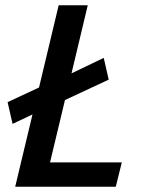

<svg xmlns="http://www.w3.org/2000/svg" viewBox="-20 -713 600 733"><path d="M38 0 104 -276 28 -240 9 -323 129 -379 204 -693H315L253 -433L376 -492L395 -409L228 -331L171 -93H445L422 0Z"/></svg>

Font: Ubuntu Sans Mono Medium
Style: Italic
Weight: 500
Italic angle: -13.5°
Monospace: yes
Designer: Dalton Maag Ltd
Foundry: Dalton Maag Ltd
Version: Version 1.006